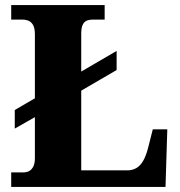

<svg xmlns="http://www.w3.org/2000/svg" viewBox="-20 -734 707 754"><path d="M24 0V-57H72Q84 -57 94 -62Q104 -67 110.5 -79.5Q117 -92 117 -113V-274L38 -229V-302L117 -348V-599Q117 -622 110.5 -634.5Q104 -647 93 -652Q82 -657 68 -657H24V-714H391V-657H345Q329 -657 319 -652Q309 -647 304 -635Q299 -623 299 -602V-453L438 -534V-459L299 -378V-65H480Q500 -65 515.5 -74Q531 -83 542 -102Q553 -121 561 -151L580 -226H637L630 0Z"/></svg>

Font: Noto Serif Thai ExtraBold
Style: Regular
Weight: 800
Version: Version 2.001